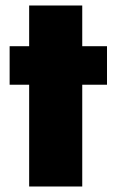

<svg xmlns="http://www.w3.org/2000/svg" viewBox="-20 -678 423 698"><path d="M86 0V-370H15V-510H86V-658H279V-510H369V-370H279V0Z"/></svg>

Font: Saira SemiCondensed Black
Style: Regular
Weight: 900
Width: 4
Designer: Hector Gatti with collaboration of the Omnibus-Type team
Foundry: Omnibus-Type
Version: Version 1.101